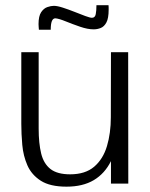

<svg xmlns="http://www.w3.org/2000/svg" viewBox="-20 -698 571 730"><path d="M232.9 11.7Q170.4 11.7 135.3 -10.7Q100.1 -33.2 84.2 -69.3Q68.4 -105.5 64.7 -147.2Q61 -189 61 -227.1V-499.5H127V-209Q127 -153.3 136.5 -114.5Q146 -75.7 171.9 -55.4Q197.8 -35.2 246.6 -35.2Q304.2 -35.2 338.1 -64.2Q372.1 -93.3 386.7 -142.6Q401.4 -191.9 401.4 -252L401.9 -499.5H467.3L467.8 0H401.9V-85.4Q378.4 -38.1 336.7 -13.2Q294.9 11.7 232.9 11.7ZM335.9 -586.4Q313.5 -586.4 284.4 -596.4Q255.4 -606.4 229.5 -616.9Q203.6 -627.4 190.4 -628.4Q181.6 -628.4 177.2 -617.7Q172.9 -606.9 172.9 -585H127.9Q127.4 -590.8 127 -596.2Q126.5 -601.6 126.5 -606.4Q126.5 -636.7 136.5 -651.6Q146.5 -666.5 160.2 -671.1Q173.8 -675.8 184.6 -675.8Q197.8 -675.8 219 -668.9Q240.2 -662.1 262.9 -653.1Q285.6 -644 304 -637.2Q322.3 -630.4 329.6 -630.4Q341.3 -630.4 344 -644Q346.7 -657.7 346.7 -678.2H392.6Q393.1 -673.3 393.1 -669.2Q393.1 -665 393.1 -661.1Q393.1 -628.4 384.5 -612.5Q376 -596.7 363 -591.6Q350.1 -586.4 335.9 -586.4Z"/></svg>

Font: Pontano Sans Light
Style: Regular
Weight: 300
Designer: Vernon Adams
Foundry: Vernon Adams
Version: Version 2.001